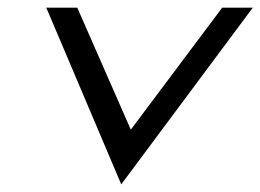

<svg xmlns="http://www.w3.org/2000/svg" viewBox="-20 -471 681 502"><path d="M101 -451 297 11 641 -451H561L322 -132L182 -451Z"/></svg>

Font: Charger Sport
Style: DfExtObl
Weight: 400
Designer: Jasper
Foundry: Cannot Into Space Fonts
Version: Version 1.1